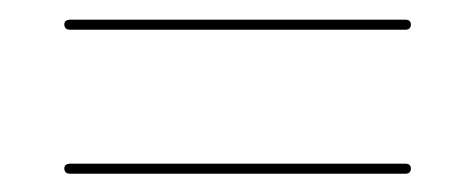

<svg xmlns="http://www.w3.org/2000/svg" viewBox="-20 -444 495 200"><path d="M47 -418.5Q47 -423.5 53.5 -423.5H402Q408 -423.5 408 -418.5Q408 -413 402 -413H53.5Q47 -413 47 -418.5ZM47 -268.5Q47 -273.5 53.5 -273.5H402Q408 -273.5 408 -268.5Q408 -263 402 -263H53.5Q47 -263 47 -268.5Z"/></svg>

Font: Fraunces 144pt Black
Style: Regular
Weight: 900
Version: Version 1.000;[0bf87f6ff]